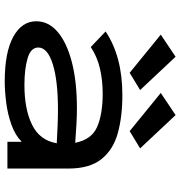

<svg xmlns="http://www.w3.org/2000/svg" viewBox="4 -736 743 790"><g transform="rotate(90 375.0 -340.5)"><path d="M314 11Q195 11 131 -24Q67 -59 67 -119Q67 -169 110.5 -206.5Q154 -244 234.5 -265Q315 -286 426 -286Q454 -286 491.5 -284Q529 -282 567 -279Q554 -346 502 -369Q450 -392 365 -392Q309 -392 260.5 -380.5Q212 -369 173 -343L109 -404Q212 -473 371 -473Q460 -473 528 -454Q596 -435 634.5 -386.5Q673 -338 673 -251V0H563V-59Q536 -32 492.5 -16.5Q449 -1 401.5 5Q354 11 314 11ZM175 -127Q175 -96 219.5 -83Q264 -70 329 -70Q429 -70 493 -101.5Q557 -133 569 -203Q535 -205 497.5 -206.5Q460 -208 432 -208Q311 -208 243 -186.5Q175 -165 175 -127ZM279 -503 122 -631 213 -692 350 -546ZM519 -503 362 -631 453 -692 590 -546Z"/></g></svg>

Font: Inconsolata ExtraExpanded SemiBold
Style: Regular
Weight: 600
Width: 8
Monospace: yes
Designer: Raph Levien, Cyreal, Brenton Simpson
Foundry: Raph Levien, Cyreal, Google
Version: Version 3.001; ttfautohint (v1.8.2.53-6de2)